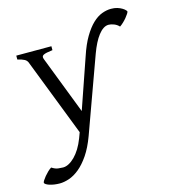

<svg xmlns="http://www.w3.org/2000/svg" viewBox="-141 -657 884 995"><g transform="rotate(-15 301.0 -159.0)"><path d="M198.2 -433.1Q179.2 -430.7 167.2 -428.2Q155.3 -425.8 148.7 -422.1Q142.1 -418.5 141.1 -413.1Q140.1 -407.7 143.1 -399.9L263.2 -88.9L356.4 -358.4Q376 -417.5 399.2 -456.5Q422.4 -495.6 447 -519Q471.7 -542.5 497.1 -552Q522.5 -561.5 546.4 -561.5Q565.4 -561.5 580.1 -556.9Q594.7 -552.2 604.7 -546.1Q614.7 -540 620.1 -534.2Q625.5 -528.3 625.5 -526.4Q625.5 -522.9 620.1 -514.4Q614.7 -505.9 606.4 -495.8Q598.1 -485.8 587.9 -476.1Q577.6 -466.3 568.4 -460.4Q557.1 -472.7 541.3 -478.8Q525.4 -484.9 512.7 -484.9Q498 -484.9 484.4 -475.8Q470.7 -466.8 457.8 -450.2Q444.8 -433.6 432.9 -410.2Q420.9 -386.7 410.2 -357.4L264.2 45.4Q242.7 103.5 216.6 141.8Q190.4 180.2 162.6 202.9Q134.8 225.6 107.4 234.9Q80.1 244.1 56.2 244.1Q41.5 244.1 27.1 241.9Q12.7 239.7 1.7 236.1Q-9.3 232.4 -16.1 227.8Q-22.9 223.1 -22.9 218.8Q-22.9 215.3 -17.6 206.8Q-12.2 198.2 -3.9 188.2Q4.4 178.2 14.4 168.5Q24.4 158.7 34.2 152.8Q53.2 165 68.6 166.7Q84 168.5 94.7 168.5Q109.9 168.5 126 159.9Q142.1 151.4 158 135.5Q173.8 119.6 188 96.7Q202.1 73.7 213.4 44.4L224.6 14.2L64 -399.9Q59.6 -413.6 46.9 -420.7Q34.2 -427.7 9.8 -433.1V-454.1H198.2Z"/></g></svg>

Font: Gentium Unicode
Style: Regular
Weight: 400
Version: Version 1.009